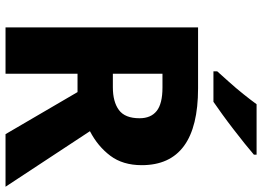

<svg xmlns="http://www.w3.org/2000/svg" viewBox="-150 -822 971 712"><g transform="rotate(90 336.0 -465.5)"><path d="M307 -714Q592 -714 592 -505Q592 -435 557 -388.5Q522 -342 466 -313L672 0H477L321 -267H253V0H81V-714ZM304 -582H253V-398H303Q357 -398 387.5 -420.5Q418 -443 418 -497Q418 -539 391 -560.5Q364 -582 304 -582ZM553 -921Q537 -907 512 -887Q487 -867 458.5 -845Q430 -823 403 -803.5Q376 -784 357 -771H244V-785Q260 -803 283 -828.5Q306 -854 328 -881.5Q350 -909 366 -931H553Z"/></g></svg>

Font: Noto Sans Meetei Mayek ExtraBold
Style: Regular
Weight: 800
Designer: Monotype Design Team and Neelakash Kshetrimayum
Foundry: Monotype Imaging Inc.
Version: Version 2.002; ttfautohint (v1.8.4.7-5d5b)